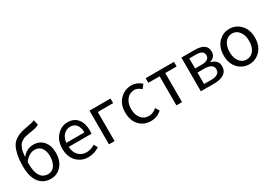

<svg xmlns="http://www.w3.org/2000/svg" viewBox="21 -1741 3771 2679"><g transform="rotate(-30 1906.5 -401.5)"><path d="M315.4 -63.5Q378.9 -63.5 418.9 -120.1Q459 -176.8 459 -268.6Q459 -354.5 421.4 -403.8Q383.8 -453.1 313.5 -453.1Q223.6 -453.1 147.5 -353.5V-311.5Q147.5 -191.4 189.9 -127.4Q232.4 -63.5 315.4 -63.5ZM511.7 -816.4 531.2 -733.4Q494.1 -710 418.9 -698.2Q378.9 -692.4 357.4 -688.5Q335.9 -684.6 306.2 -677.2Q276.4 -669.9 261.2 -661.6Q246.1 -653.3 226.6 -639.2Q207 -625 196.8 -607.4Q186.5 -589.8 175.8 -564.5Q165 -539.1 159.7 -505.9Q154.3 -472.7 151.4 -430.7Q225.6 -524.4 335.9 -524.4Q433.6 -524.4 493.7 -455.6Q553.7 -386.7 553.7 -268.6Q553.7 -141.6 485.4 -64.5Q417 12.7 316.4 12.7Q194.3 12.7 127 -76.2Q59.6 -165 59.6 -329.1Q59.6 -437.5 76.2 -515.1Q92.8 -592.8 118.7 -639.6Q144.5 -686.5 191.4 -716.8Q238.3 -747.1 284.2 -760.7Q330.1 -774.4 400.4 -785.2Q465.8 -794.9 511.7 -816.4Z M918 12.7Q806.6 12.7 732.4 -64.5Q658.2 -141.6 658.2 -271.5Q658.2 -398.4 731.4 -477.5Q804.7 -556.6 903.3 -556.6Q1005.9 -556.6 1062.5 -488.3Q1119.1 -419.9 1119.1 -301.8Q1119.1 -275.4 1115.2 -250H749Q752.9 -163.1 802.7 -111.3Q852.5 -59.6 929.7 -59.6Q1002.9 -59.6 1065.4 -102.5L1098.6 -43Q1013.7 12.7 918 12.7ZM748 -315.4H1039.1Q1039.1 -397.5 1003.9 -440.9Q968.8 -484.4 904.3 -484.4Q844.7 -484.4 800.3 -439Q755.9 -393.6 748 -315.4Z M1252.9 0V-543H1590.8V-468.8H1343.8V0Z M1925.8 12.7Q1814.5 12.7 1742.7 -63.5Q1670.9 -139.6 1670.9 -271.5Q1670.9 -402.3 1747.6 -479.5Q1824.2 -556.6 1933.6 -556.6Q2019.5 -556.6 2091.8 -493.2L2044.9 -431.6Q1990.2 -481.4 1936.5 -481.4Q1862.3 -481.4 1814.5 -422.9Q1766.6 -364.3 1766.6 -271.5Q1766.6 -177.7 1813 -120.6Q1859.4 -63.5 1934.6 -63.5Q2003.9 -63.5 2062.5 -117.2L2101.6 -55.7Q2027.3 12.7 1925.8 12.7Z M2339.8 0V-468.8H2158.2V-543H2614.3V-468.8H2430.7V0Z M2733.4 0V-543H2942.4Q3142.6 -543 3142.6 -405.3Q3142.6 -361.3 3118.7 -331.5Q3094.7 -301.8 3051.8 -290V-285.2Q3102.5 -273.4 3134.3 -241.7Q3166 -210 3166 -156.2Q3166 -77.1 3107.9 -38.6Q3049.8 0 2950.2 0ZM2823.2 -315.4H2926.8Q3052.7 -315.4 3052.7 -397.5Q3052.7 -477.5 2932.6 -477.5H2823.2ZM2823.2 -65.4H2940.4Q3075.2 -65.4 3075.2 -161.1Q3075.2 -203.1 3039.1 -226.6Q3002.9 -250 2934.6 -250H2823.2Z M3689 -64.5Q3615.2 12.7 3510.7 12.7Q3406.2 12.7 3332.5 -64.5Q3258.8 -141.6 3258.8 -271.5Q3258.8 -401.4 3332.5 -479Q3406.2 -556.6 3510.7 -556.6Q3615.2 -556.6 3689 -479Q3762.7 -401.4 3762.7 -271.5Q3762.7 -141.6 3689 -64.5ZM3397.5 -120.6Q3440.4 -63.5 3510.7 -63.5Q3581.1 -63.5 3625 -120.6Q3668.9 -177.7 3668.9 -271.5Q3668.9 -365.2 3625 -423.3Q3581.1 -481.4 3510.7 -481.4Q3440.4 -481.4 3397.5 -423.3Q3354.5 -365.2 3354.5 -271.5Q3354.5 -177.7 3397.5 -120.6Z"/></g></svg>

Font: irohakakuC Regular
Style: Regular
Weight: 400
Designer: [Source Han Sans]
Ryoko NISHIZUKA Ë•øÂ°öÊ∂ºÂ≠ê (kana & ideographs); Paul D. Hunt (Latin, Greek & Cyrillic); Wenlong ZHAN
Version: Version 1.001.20160904